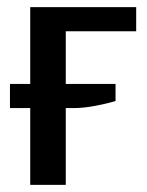

<svg xmlns="http://www.w3.org/2000/svg" viewBox="-20 -520 413 540"><path d="M65 0V-500H363V-432H165V0ZM8 -216V-284H305V-236Q283 -229 249 -222.5Q215 -216 186 -216Z"/></svg>

Font: Cuprum Medium
Style: Regular
Weight: 500
Designer: Jovanny Lemonad
Foundry: Jovanny Lemonad
Version: Version 3.000